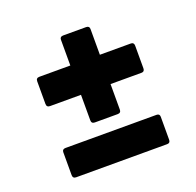

<svg xmlns="http://www.w3.org/2000/svg" viewBox="-101 -665 774 757"><g transform="rotate(-20 286.0 -286.5)"><path d="M238 -193Q224 -193 224 -207V-314H94Q80 -314 80 -328V-423Q80 -437 94 -437H224V-545Q224 -558 238 -558H334Q348 -558 348 -545V-437H478Q491 -437 491 -423V-328Q491 -314 478 -314H348V-207Q348 -193 334 -193ZM95 -15Q81 -15 81 -29V-125Q81 -138 95 -138H477Q490 -138 490 -125V-29Q490 -15 477 -15Z"/></g></svg>

Font: Sofia Sans Semi Condensed Black
Style: Regular
Weight: 900
Designer: Botio Nikoltchev, Ani Petrova
Foundry: lettersoup
Version: Version 4.100; ttfautohint (v1.8.4.7-5d5b)